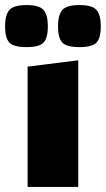

<svg xmlns="http://www.w3.org/2000/svg" viewBox="-59 -738 418 758"><path d="M50 -475 250 -500V0H50ZM255 -552Q203 -552 186.5 -570.5Q170 -589 170 -634Q170 -678 186.5 -698Q203 -718 255 -718Q306 -718 322.5 -698Q339 -678 339 -634Q339 -589 322.5 -570.5Q306 -552 255 -552ZM46 -552Q-6 -552 -22.5 -570.5Q-39 -589 -39 -634Q-39 -678 -22.5 -698Q-6 -718 46 -718Q97 -718 113.5 -698Q130 -678 130 -634Q130 -589 113.5 -570.5Q97 -552 46 -552Z"/></svg>

Font: Changa ExtraBold
Style: Regular
Weight: 800
Designer: Eduardo Rodriguez Tunni
Foundry: Eduardo Rodriguez Tunni
Version: Version 3.002; ttfautohint (v1.8.2)